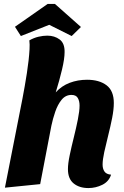

<svg xmlns="http://www.w3.org/2000/svg" viewBox="-20 -935 628 975"><path d="M429 20Q383 20 354 -3.5Q325 -27 325 -76Q325 -104 334 -147Q343 -190 355 -238Q367 -286 375.5 -329Q384 -372 384 -399Q384 -422 375 -437.5Q366 -453 343 -453Q313 -453 293 -428.5Q273 -404 260.5 -367.5Q248 -331 241 -297L184 0L5 18L94 -434Q106 -496 116.5 -563.5Q127 -631 130 -685Q131 -697 130.5 -708.5Q130 -720 129 -730Q152 -743 175.5 -748.5Q199 -754 220 -754Q257 -754 283 -734.5Q309 -715 308 -670Q308 -637 295 -582Q282 -527 263 -466Q293 -499 334 -514.5Q375 -530 422 -530Q484 -530 521 -502Q558 -474 558 -412Q558 -379 549.5 -336Q541 -293 529.5 -247.5Q518 -202 509.5 -163Q501 -124 501 -99Q501 -78 510.5 -64Q520 -50 544 -48Q533 -13 499.5 3.5Q466 20 429 20ZM86 -752 56 -799 222 -915H259L391 -798L344 -752L230 -809Z"/></svg>

Font: Sansita Swashed
Style: Bold
Weight: 700
Designer: Pablo Cosgaya
Foundry: Omnibus-Type
Version: Version 1.003; ttfautohint (v1.8.3)